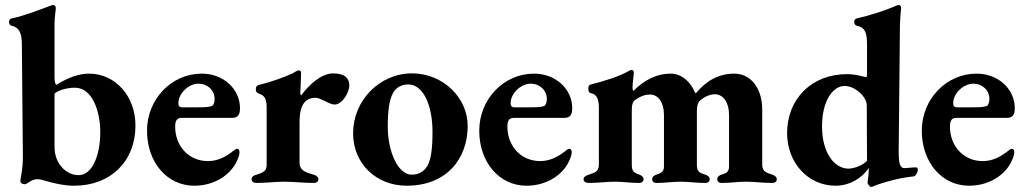

<svg xmlns="http://www.w3.org/2000/svg" viewBox="-20 -725 4082 764"><path d="M28 -622C60 -615 67 -585 67 -550L71 -105C72 -53 61 -17 61 -5C61 2 67 8 79 8C83 8 88 5 93 1C104 -6 116 -12 129 -12C140 -12 156 -7 177 -1C204 6 237 14 275 14C420 14 519 -83 519 -225C519 -343 439 -432 334 -432C294 -432 247 -415 206 -388C200 -388 197 -398 197 -416V-630C197 -656 202 -684 202 -693C202 -699 199 -705 191 -705C188 -705 182 -703 177 -701C146 -689 71 -660 27 -652C21 -651 16 -645 16 -638C16 -628 21 -623 28 -622ZM197 -140V-353C217 -369 253 -376 278 -376C349 -376 379 -279 379 -199C379 -107 347 -28 293 -28C243 -28 197 -74 197 -140Z M753 14C842 14 905 -38 925 -90C931 -103 933 -113 933 -120C933 -128 929 -133 923 -133C919 -133 914 -129 909 -125C877 -100 846 -84 807 -84C731 -84 677 -144 677 -221C677 -247 685 -256 704 -256H904C926 -256 935 -268 935 -294C935 -372 868 -432 783 -432C662 -432 565 -330 565 -205C565 -79 645 14 753 14ZM704 -298C695 -298 690 -303 690 -312C688 -351 729 -392 770 -392C806 -392 834 -366 834 -331C834 -317 829 -305 823 -303C810 -299 802 -298 764 -298Z M1001 3C1041 3 1075 -2 1110 -2C1145 -2 1190 3 1230 3C1240 3 1247 -3 1247 -11C1247 -21 1239 -27 1225 -31C1188 -41 1172 -51 1172 -78V-241C1172 -316 1201 -336 1236 -336C1246 -336 1259 -329 1273 -323C1286 -316 1300 -309 1312 -309C1341 -309 1370 -356 1370 -386C1370 -413 1352 -433 1306 -433C1258 -433 1209 -387 1179 -346C1177 -346 1175 -349 1175 -355C1176 -376 1178 -423 1178 -434C1178 -441 1176 -445 1169 -445C1164 -445 1153 -439 1146 -434C1110 -417 1053 -397 1010 -387C1002 -385 998 -380 998 -370C998 -358 1005 -354 1011 -352C1035 -345 1041 -327 1041 -299V-69C1041 -49 1033 -40 1004 -31C989 -27 981 -22 981 -11C981 -2 990 3 1001 3Z M1598 14C1759 14 1841 -95 1841 -224C1841 -336 1743 -433 1620 -433C1488 -433 1385 -323 1385 -195C1385 -73 1478 14 1598 14ZM1618 -30C1563 -30 1523 -124 1523 -220C1523 -292 1530 -342 1553 -368C1567 -382 1583 -389 1605 -389C1663 -389 1701 -308 1701 -200C1701 -138 1696 -91 1680 -64C1666 -41 1645 -30 1618 -30Z M2075 14C2164 14 2227 -38 2247 -90C2253 -103 2255 -113 2255 -120C2255 -128 2251 -133 2245 -133C2241 -133 2236 -129 2231 -125C2199 -100 2168 -84 2129 -84C2053 -84 1999 -144 1999 -221C1999 -247 2007 -256 2026 -256H2226C2248 -256 2257 -268 2257 -294C2257 -372 2190 -432 2105 -432C1984 -432 1887 -330 1887 -205C1887 -79 1967 14 2075 14ZM2026 -298C2017 -298 2012 -303 2012 -312C2010 -351 2051 -392 2092 -392C2128 -392 2156 -366 2156 -331C2156 -317 2151 -305 2145 -303C2132 -299 2124 -298 2086 -298Z M2322 3C2362 3 2392 -2 2427 -2C2462 -2 2485 3 2525 3C2533 3 2541 -3 2541 -11C2541 -21 2533 -27 2522 -31C2502 -37 2494 -45 2494 -69V-288C2494 -307 2497 -319 2507 -327C2529 -343 2550 -349 2567 -349C2600 -348 2622 -317 2622 -268V-63C2622 -42 2612 -37 2594 -31C2583 -27 2575 -22 2575 -11C2575 -2 2583 3 2591 3C2631 3 2653 -2 2688 -2C2723 -2 2747 3 2787 3C2796 3 2804 -2 2804 -11C2804 -22 2795 -28 2784 -31C2764 -37 2753 -42 2753 -69V-284C2753 -305 2757 -317 2767 -326C2787 -343 2808 -350 2826 -350C2858 -349 2881 -317 2881 -268V-63C2881 -42 2871 -36 2854 -31C2842 -28 2834 -22 2834 -11C2834 -2 2842 3 2851 3C2891 3 2913 -2 2948 -2C2983 -2 3014 3 3054 3C3063 3 3071 -2 3071 -11C3071 -22 3062 -27 3051 -31C3031 -37 3013 -42 3013 -69V-289C3013 -377 2965 -432 2902 -432C2839 -432 2790 -403 2750 -355H2746C2729 -400 2691 -432 2650 -432C2589 -432 2542 -404 2501 -364H2499C2498 -365 2497 -370 2497 -376C2497 -395 2502 -425 2502 -436C2502 -443 2499 -447 2493 -447C2489 -447 2485 -444 2481 -442C2443 -420 2380 -401 2331 -389C2324 -387 2321 -382 2321 -372C2321 -359 2326 -355 2332 -354C2356 -350 2363 -326 2363 -298V-69C2363 -42 2345 -37 2325 -31C2313 -27 2302 -22 2302 -11C2302 -2 2313 3 2322 3Z M3618 -59C3588 -57 3585 -56 3579 -56C3562 -56 3556 -74 3556 -120L3561 -624C3562 -658 3566 -697 3566 -693C3566 -700 3562 -705 3555 -705C3553 -705 3549 -704 3531 -696C3498 -682 3440 -663 3390 -652C3383 -651 3379 -645 3379 -637C3379 -630 3383 -624 3391 -622C3420 -616 3430 -598 3430 -550V-431C3430 -422 3429 -418 3426 -418L3413 -421C3394 -426 3372 -430 3351 -430C3209 -430 3112 -331 3112 -195C3112 -79 3194 14 3305 14C3359 14 3410 -15 3437 -57V-51C3437 -36 3435 -19 3432 2C3432 7 3442 19 3446 19C3450 19 3455 17 3463 13C3512 -5 3566 -18 3615 -23C3622 -23 3632 -38 3632 -49C3632 -57 3630 -59 3622 -59C3621 -59 3620 -59 3618 -59ZM3356 -54C3302 -54 3251 -114 3251 -222C3251 -322 3293 -383 3341 -383C3382 -383 3429 -340 3429 -306L3430 -85C3411 -65 3376 -54 3356 -54Z M3836 14C3925 14 3988 -38 4008 -90C4014 -103 4016 -113 4016 -120C4016 -128 4012 -133 4006 -133C4002 -133 3997 -129 3992 -125C3960 -100 3929 -84 3890 -84C3814 -84 3760 -144 3760 -221C3760 -247 3768 -256 3787 -256H3987C4009 -256 4018 -268 4018 -294C4018 -372 3951 -432 3866 -432C3745 -432 3648 -330 3648 -205C3648 -79 3728 14 3836 14ZM3787 -298C3778 -298 3773 -303 3773 -312C3771 -351 3812 -392 3853 -392C3889 -392 3917 -366 3917 -331C3917 -317 3912 -305 3906 -303C3893 -299 3885 -298 3847 -298Z"/></svg>

Font: EB Garamond
Style: Bold
Weight: 700
Designer: Georg Duffner and Octavio Pardo
Foundry: Georg Duffner
Version: Version 1.000;PS 001.000;hotconv 1.0.88;makeotf.lib2.5.64775